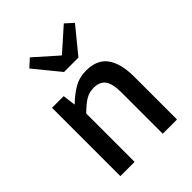

<svg xmlns="http://www.w3.org/2000/svg" viewBox="-235 -969 1095 1095"><g transform="rotate(-45 312.0 -422.0)"><path d="M87 0V-551H181L191 -474H193Q231 -512 275 -538Q319 -564 375 -564Q463 -564 503.5 -507.5Q544 -451 544 -346V0H429V-332Q429 -403 407 -433.5Q385 -464 336 -464Q298 -464 268.5 -445.5Q239 -427 202 -390V0ZM280 -647 154 -801 201 -844 336 -724H340L475 -844L522 -801L396 -647Z"/></g></svg>

Font: Source Han Sans SC Medium
Style: Regular
Weight: 500
Designer: Ryoko NISHIZUKA 西塚涼子 (kana, bopomofo & ideographs); Paul D. Hunt (Latin, Greek & Cyrillic); Sandoll Communications 산돌커뮤니
Foundry: Adobe
Version: Version 2.004;hotconv 1.0.118;makeotfexe 2.5.65603